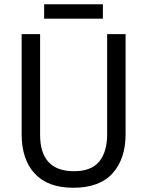

<svg xmlns="http://www.w3.org/2000/svg" viewBox="-20 -875 694 905"><path d="M572 -242Q572 -127 511 -58.5Q450 10 325 10Q206 10 144 -56.5Q82 -123 82 -243V-714H169V-240Q169 -68 329 -68Q410 -68 447.5 -113.5Q485 -159 485 -241V-714H572ZM465 -855V-787H188V-855Z"/></svg>

Font: Noto Sans Khmer SemiCondensed
Style: Regular
Weight: 400
Width: 4
Designer: Danh Hong and the Monotype Design Team
Foundry: Monotype Imaging Inc.
Version: Version 2.004; ttfautohint (v1.8.4.7-5d5b)